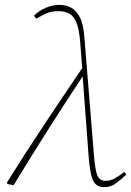

<svg xmlns="http://www.w3.org/2000/svg" viewBox="-20 -759 541 792"><path d="M410 13Q390 13 377 3Q364 -7 356.5 -36.5Q349 -66 345 -122L321 -444Q248 -334 177 -222Q106 -110 36 5L11 0L8 -5Q82 -124 160.5 -242Q239 -360 319 -478L311 -583Q307 -636 296 -664Q285 -692 266.5 -702.5Q248 -713 221 -713Q191 -713 170.5 -703.5Q150 -694 130 -682L120 -694Q142 -716 170.5 -727.5Q199 -739 224 -739Q251 -739 272.5 -728Q294 -717 309 -688.5Q324 -660 328 -606L367 -125Q372 -58 381.5 -35.5Q391 -13 415 -13Q435 -13 453 -23Q471 -33 493 -50L501 -39Q482 -21 460 -4Q438 13 410 13Z"/></svg>

Font: Source Serif Pro ExtraLight
Style: Italic
Weight: 200
Italic angle: -12°
Designer: Frank Grießhammer
Foundry: Adobe Systems Incorporated
Version: Version 3.001;hotconv 1.0.111;makeotfexe 2.5.65597